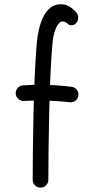

<svg xmlns="http://www.w3.org/2000/svg" viewBox="-20 -842 437 901"><path d="M265.6 -822.1Q235.8 -822.1 215.3 -804.9Q194.8 -787.6 181.9 -760.2Q169 -732.7 162.2 -701.4Q155.4 -670.2 153 -642.3Q147.1 -577.9 143.3 -494.2Q139.6 -410.4 137.5 -320.5Q135.4 -230.7 134.4 -146.7Q133.4 -62.7 133.4 2Q133.4 16.9 144.2 27.7Q155 38.5 169.9 38.5Q185.4 38.5 196.1 27.7Q206.9 16.9 206.9 2Q206.9 -62.3 207.9 -145.9Q208.9 -229.4 211 -318.7Q213.1 -408 216.7 -490.8Q220.3 -573.5 226 -635.8Q229.9 -683.5 243.6 -712.4Q257.2 -741.3 274 -741.3Q286.6 -741.3 304.9 -725.1Q313.2 -722.3 321.4 -723.7Q329.7 -725 338.3 -734.7Q346.1 -743.3 346.8 -758.1Q347.5 -772.8 338.3 -783.3Q323.9 -800 305.7 -811.1Q287.5 -822.1 265.6 -822.1ZM53.8 -402.1Q55.1 -387.1 66.6 -377.2Q78.1 -367.2 93 -368.3Q111.1 -369.6 128.8 -369.9Q146.5 -370.2 164.6 -370.2Q200.9 -370.2 235.8 -368.3Q270.7 -366.3 307.3 -362.1Q322.2 -360.4 334.2 -369.8Q346.3 -379.2 348 -394.2Q349.8 -409.1 340.3 -421.1Q330.7 -433 315.8 -434.8Q277.5 -439.3 240.2 -441.8Q202.9 -444.2 164.6 -444.2Q146.5 -444.2 127.5 -443.6Q108.6 -442.9 87.6 -441.3Q72.7 -440.2 62.7 -428.9Q52.8 -417.5 53.8 -402.1Z"/></svg>

Font: Mikhak VF
Style: Regular
Weight: 100
Designer: Amin Abedi
Version: Version 3.001